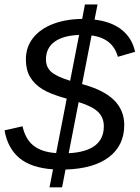

<svg xmlns="http://www.w3.org/2000/svg" viewBox="-26 -760 617 849"><path d="M523.4 -207.5Q523.4 -117.2 456.3 -65.7Q389.2 -14.2 263.7 -10.3L248.5 68.4H192.9L208.5 -11.2Q110.4 -18.1 58.8 -62Q7.3 -106 -5.9 -183.6L73.7 -201.7Q85.9 -145.5 121.3 -116.7Q156.7 -87.9 222.2 -83L269 -323.7Q196.3 -343.8 160.9 -366Q125.5 -388.2 106.9 -419.7Q88.4 -451.2 88.4 -497.1Q88.4 -551.8 120.1 -592Q151.9 -632.3 208.7 -654.1Q265.6 -675.8 337.4 -676.3L349.6 -740.2H405.3L392.1 -673.3Q468.3 -664.1 513.4 -627.4Q558.6 -590.8 571.3 -530.8L495.1 -508.8Q473.1 -590.3 378.9 -603.5L336.9 -388.2Q432.6 -362.3 478 -317.4Q523.4 -272.5 523.4 -207.5ZM433.1 -201.7Q433.1 -239.7 408.4 -264.4Q383.8 -289.1 321.8 -308.6L277.8 -82.5Q433.1 -90.8 433.1 -201.7ZM177.2 -497.1Q177.2 -464.4 199.2 -443.4Q221.2 -422.4 284.2 -402.8L323.7 -605.5Q252.9 -603 215.1 -575.2Q177.2 -547.4 177.2 -497.1Z"/></svg>

Font: Liberation Sans
Style: Italic
Weight: 400
Italic angle: -12°
Designer: Steve Matteson
Foundry: Ascender Corporation
Version: Version 2.1.5